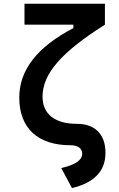

<svg xmlns="http://www.w3.org/2000/svg" viewBox="-20 -752 626 1007"><path d="M357.4 234.4C475.1 206.1 533.2 145 533.2 49.3C533.2 -47.4 478.5 -102.5 383.8 -102.5C269 -102.5 203.1 -152.3 203.1 -245.1C203.1 -364.7 300.8 -477.5 530.3 -622.6V-732.4H108.4V-622.6H364.7V-604.5C174.8 -505.4 81.1 -384.8 81.1 -240.2C81.1 -79.1 178.7 9.8 350.1 9.8C388.7 9.8 411.1 26.4 411.1 54.2C411.1 87.9 375 112.3 301.3 129.4Z"/></svg>

Font: Cascadia Mono SemiBold
Style: Regular
Weight: 600
Monospace: yes
Designer: Aaron Bell
Foundry: Saja Typeworks
Version: Version 2404.023